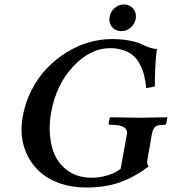

<svg xmlns="http://www.w3.org/2000/svg" viewBox="-20 -834 773 864"><path d="M663.1 -229 643.1 -113.8Q639.6 -95.7 648.9 -85Q586.4 -37.6 520.5 -13.9Q454.6 9.8 368.2 9.8Q301.3 9.8 246.1 -10.3Q190.9 -30.3 154.1 -65.4Q117.2 -100.6 96.9 -148.7Q76.7 -196.8 76.7 -252Q76.7 -277.8 82 -308.1Q93.3 -372.6 122.1 -428.7Q150.9 -484.9 190.7 -526.4Q230.5 -567.9 278.8 -597.9Q327.1 -627.9 379.4 -643.1Q431.6 -658.2 482.9 -658.2Q526.9 -658.2 562.3 -651.4Q597.7 -644.5 615.2 -636Q632.8 -627.4 651.6 -620.6Q670.4 -613.8 686 -613.8Q676.8 -544.9 676.8 -444.8L638.2 -437Q634.8 -467.8 629.2 -492.2Q623.5 -516.6 611.6 -540.8Q599.6 -564.9 582.5 -581.1Q565.4 -597.2 538.1 -607.2Q510.7 -617.2 475.1 -617.2Q386.2 -617.2 309.6 -535.2Q232.4 -453.1 210 -327.1Q203.6 -292 203.6 -255.4Q203.6 -192.9 223.4 -144Q243.2 -95.2 286.9 -64.7Q330.6 -34.2 393.1 -34.2Q426.8 -34.2 461.7 -44.2Q496.6 -54.2 522.9 -74.2L550.8 -229Q551.8 -233.9 551.8 -235.8Q551.8 -254.4 534.4 -263.2Q517.1 -272 488.8 -272H476.1Q467.8 -272 469.2 -280.8L474.1 -304.2L476.1 -306.2Q568.8 -304.2 606 -304.2L731 -306.2L732.9 -304.2L729 -280.8Q727.5 -272 719.2 -272H713.9Q686 -272 676.8 -262.2Q667.5 -252.4 663.1 -229ZM472.2 -746.1Q472.2 -773.9 491.7 -793.9Q511.2 -814 538.1 -814Q560.5 -814 576.2 -798.3Q591.8 -782.7 591.8 -761.2Q591.8 -733.4 572 -713.6Q552.2 -693.8 525.9 -693.8Q502.4 -693.8 487.3 -709.2Q472.2 -724.6 472.2 -746.1Z"/></svg>

Font: Linux Libertine G
Style: Semibold Italic
Weight: 600
Italic angle: -11.5°
Designer: Philipp H. Poll
Foundry: Philipp H. Poll
Version: Version 5.1.1